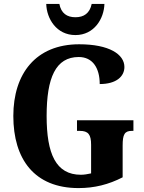

<svg xmlns="http://www.w3.org/2000/svg" viewBox="-20 -950 737 980"><path d="M365 -771C461 -771 511 -855 513 -930H448C438 -882 408 -862 365 -862C322 -862 292 -882 283 -930H216C218 -855 268 -771 365 -771ZM381 10C462 10 534 -8 606 -45V-207C606 -264 616 -282 653 -282H661V-336H373V-282H387C430 -282 445 -264 445 -211V-65C427 -61 409 -58 393 -58C265 -58 218 -165 218 -358C218 -553 264 -659 382 -659C452 -659 489 -604 489 -521C574 -521 615 -560 615 -608C615 -673 537 -724 384 -724C163 -724 48 -574 48 -358C48 -137 156 10 381 10Z"/></svg>

Font: Noto Serif Myanmar Condensed ExtraBold
Style: Regular
Weight: 800
Width: 3
Designer: Ben Mitchell and the Monotype Design Team
Foundry: Monotype Imaging Inc.
Version: Version 2.106